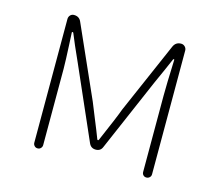

<svg xmlns="http://www.w3.org/2000/svg" viewBox="-81 -630 836 732"><g transform="rotate(15 337.0 -263.5)"><path d="M105.5 -17.6V-505.9Q105.5 -514.6 111.3 -521Q117.2 -527.3 126 -527.3Q147.5 -527.3 155.3 -507.8L280.3 -226.6Q282.2 -220.7 303.2 -169.9Q324.2 -119.1 334 -92.8Q335 -89.8 337.4 -89.8Q339.8 -89.8 340.8 -92.8Q383.8 -191.4 396.5 -226.6L518.6 -506.8Q527.3 -527.3 548.8 -527.3Q557.6 -527.3 564 -521Q570.3 -514.6 570.3 -505.9V-17.6Q570.3 -9.8 564.9 -4.9Q559.6 0 552.2 0Q544.9 0 540 -4.9Q535.2 -9.8 535.2 -17.6V-318.4Q535.2 -360.4 539.1 -460.9Q539.1 -462.9 537.1 -462.9Q535.2 -462.9 534.2 -460.9Q517.6 -421.9 488.3 -357.4L364.3 -70.3Q357.4 -52.7 338.4 -52.7Q319.3 -52.7 311.5 -70.3L185.5 -357.4Q156.2 -421.9 140.6 -460.9Q139.6 -462.9 137.2 -462.9Q134.8 -462.9 134.8 -460.9Q135.7 -443.4 137.2 -412.6Q138.7 -381.8 139.6 -358.4Q140.6 -335 140.6 -318.4V-17.6Q140.6 -10.7 135.7 -5.4Q130.9 0 123 0Q115.2 0 110.4 -5.4Q105.5 -10.7 105.5 -17.6Z"/></g></svg>

Font: Gen Jyuu Gothic ExtraLight
Style: Regular
Weight: 100
Designer: [Source Han Sans]
Ryoko NISHIZUKA  (kana & ideographs); Paul D. Hunt (Latin, Greek & Cyrillic); Wenlong ZHANG  (bopomofo
Version: Version 1.002.20150607